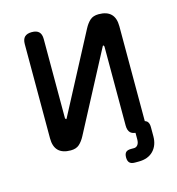

<svg xmlns="http://www.w3.org/2000/svg" viewBox="-105 -650 810 880"><g transform="rotate(-15 300.0 -210.0)"><path d="M80 -68V-515Q80 -538 91 -549Q102 -560 125 -560Q148 -560 159 -549Q170 -538 170 -515V-140Q172 -134 174 -134Q176 -134 176.5 -135.5Q177 -137 179 -140L374 -510Q386 -533 401 -546.5Q416 -560 442 -560Q481 -560 500.5 -540.5Q520 -521 520 -482V-32Q526 -30 531 -26Q540 -17 540 2V45Q540 88 515 114Q490 140 445 140H427Q410 140 402 132Q394 124 394 107Q394 90 401.5 82.5Q409 75 426 75H440Q451 75 458 66Q465 57 465 40V9Q449 7 441 -1Q430 -12 430 -35V-410Q428 -416 426 -416Q424 -416 423.5 -414.5Q423 -413 421 -410L226 -40Q214 -17 199 -3.5Q184 10 158 10Q119 10 99.5 -9.5Q80 -29 80 -68Z"/></g></svg>

Font: Maple Mono Normal
Style: Regular
Weight: 400
Monospace: yes
Designer: subframe7536
Version: Version 7.000